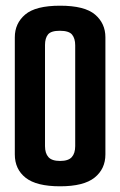

<svg xmlns="http://www.w3.org/2000/svg" viewBox="-20 -648 422 674"><path d="M191 6Q108 6 70 -24Q32 -54 32 -106V-517Q32 -566 68.5 -597Q105 -628 191 -628Q277 -628 313.5 -597Q350 -566 350 -517V-106Q350 -55 312 -24.5Q274 6 191 6ZM191 -83Q220 -83 232 -96.5Q244 -110 244 -135V-489Q244 -513 233 -526.5Q222 -540 190 -540Q159 -540 148.5 -527Q138 -514 138 -490V-135Q138 -110 150 -96.5Q162 -83 191 -83Z"/></svg>

Font: Smooch Sans Thin
Style: Bold
Weight: 700
Version: Version 1.010